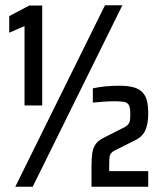

<svg xmlns="http://www.w3.org/2000/svg" viewBox="-20 -708 610 728"><path d="M73 -308V-609L15 -584V-647L91 -687H140V-308ZM38 0 378 -688H444L104 0ZM327 0V-77Q327 -107 330 -127.5Q333 -148 343 -162Q353 -176 374 -186L445 -222Q460 -229 466 -236.5Q472 -244 473 -253Q474 -262 474 -275Q474 -298 469 -308.5Q464 -319 451.5 -321.5Q439 -324 416 -324Q394 -324 373 -322.5Q352 -321 332 -319V-373Q354 -378 379.5 -380.5Q405 -383 434 -383Q469 -383 493 -375Q517 -367 529.5 -345.5Q542 -324 542 -280Q542 -250 536.5 -229.5Q531 -209 520 -196.5Q509 -184 492 -176L416 -138Q406 -133 401 -127Q396 -121 395 -109Q394 -97 394 -76V-59H542V0Z"/></svg>

Font: Saira Condensed SemiBold
Style: Regular
Weight: 600
Width: 3
Designer: Hector Gatti with collaboration of the Omnibus-Type team
Foundry: Omnibus-Type
Version: Version 1.100